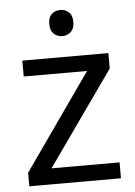

<svg xmlns="http://www.w3.org/2000/svg" viewBox="-53 -778 576 818"><g transform="rotate(-5 235.0 -368.5)"><path d="M431 0H39V-58L327 -468H56V-536H424V-470L140 -68H431ZM236 -737Q256 -737 271.5 -723.5Q287 -710 287 -681Q287 -653 271.5 -639Q256 -625 236 -625Q214 -625 199 -639Q184 -653 184 -681Q184 -710 199 -723.5Q214 -737 236 -737Z"/></g></svg>

Font: Noto Sans NKo Unjoined
Style: Regular
Weight: 400
Designer: Monotype Design Team
Foundry: Monotype Imaging Inc.
Version: Version 2.004